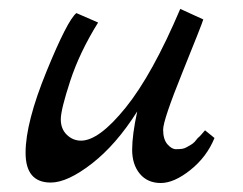

<svg xmlns="http://www.w3.org/2000/svg" viewBox="-20 -407 540 427"><path d="M149.9 -377.9 198.2 -356.9Q157.2 -291 136.2 -227.1Q115.2 -163.1 115.2 -141.6Q115.2 -120.1 128.7 -107.2Q142.1 -94.2 160.2 -94.2Q200.2 -94.2 259.5 -167.7Q318.8 -241.2 380.9 -387.2L432.1 -363.8Q430.2 -356 386.5 -248Q342.8 -140.1 342.8 -118.7Q342.8 -97.2 352.3 -86.2Q361.8 -75.2 371.3 -75.2Q380.9 -75.2 386 -76.2Q391.1 -77.1 396 -80.1Q400.9 -83 404.5 -85Q408.2 -86.9 413.1 -91.8L419.9 -100.1Q422.9 -102.1 428.5 -108.6Q434.1 -115.2 436 -117.2L457 -100.1Q439.9 -58.1 403.6 -29.1Q367.2 0 337.6 0Q308.1 0 291 -20.5Q273.9 -41 273.9 -74Q273.9 -106.9 285.2 -159.2Q238.3 -85 184.1 -43Q129.9 -1 92.8 -1Q36.6 -1 36.9 -67.9Q37.1 -134.8 83.5 -248.3Q129.9 -361.8 149.9 -377.9Z"/></svg>

Font: Marck Script
Style: Regular
Weight: 400
Designer: Denis Masharov, Marck Fogel
Foundry: Denis Masharov
Version: Version 1.002